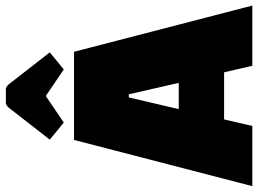

<svg xmlns="http://www.w3.org/2000/svg" viewBox="-148 -768 904 673"><g transform="rotate(-90 304.5 -432.0)"><path d="M199 0H-12L150 -625H459L621 0H410L387 -99H222ZM299 -433 258 -258H350L310 -433ZM280 -864H328Q335 -864 344 -855L457 -710L397 -661L304 -724L211 -661L151 -710L264 -855Q273 -864 280 -864Z"/></g></svg>

Font: Myanmar Thuriya
Style: Regular
Weight: 400
Designer: Danh Hong
Foundry: Google Inc.
Version: Version 2.00 November 23, 2015